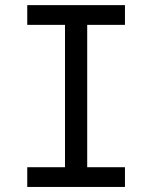

<svg xmlns="http://www.w3.org/2000/svg" viewBox="-20 -740 602 760"><path d="M87.9 0V-78.1H237.3V-641.6H87.9V-719.7H474.6V-641.6H325.2V-78.1H474.6V0Z"/></svg>

Font: Reddit Mono
Style: Regular
Weight: 400
Monospace: yes
Designer: Stephen Hutchings
Foundry: Reddit
Version: Version 1.014; ttfautohint (v1.8.4.7-5d5b)